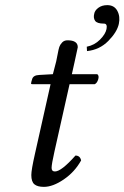

<svg xmlns="http://www.w3.org/2000/svg" viewBox="-20 -718 485 748"><path d="M186 -429 199 -479Q201 -487 204.5 -506.5Q208 -526 211 -535Q214 -544 222 -552.5Q230 -561 243 -561Q283 -561 283 -534Q283 -532 270 -474L260 -429H359Q367 -423 362.5 -408.5Q358 -394 349 -390H251L192 -127Q181 -78 181 -64Q181 -50 194 -50Q219 -50 274 -112Q292 -112 296 -93Q271 -48 228.5 -19Q186 10 151 10Q126 10 114 0Q102 -10 102 -36Q102 -56 116 -118L177 -390H107Q101 -390 101 -392Q101 -397 105 -409Q109 -425 133 -426ZM398 -698Q425 -698 437 -676Q449 -654 443 -625Q436 -593 402 -558.5Q368 -524 319 -519L318 -536Q348 -542 369.5 -563.5Q391 -585 395 -605Q399 -626 385 -626Q358 -626 350.5 -637Q343 -648 347 -664Q349 -677 363 -687.5Q377 -698 398 -698Z"/></svg>

Font: Linux Libertine O
Style: Italic
Weight: 400
Italic angle: -12°
Designer: Philipp H. Poll
Foundry: Philipp H. Poll
Version: Version 5.1.6